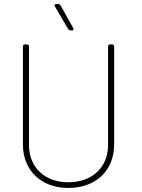

<svg xmlns="http://www.w3.org/2000/svg" viewBox="-20 -919 700 947"><path d="M341 -781 279 -892C276 -896 272 -899 267 -899H258C252 -899 249 -897 249 -893C249 -891 250 -889 251 -887L316 -776C319 -772 323 -769 328 -769H334C340 -769 343 -771 343 -775C343 -777 342 -779 341 -781ZM317 8C453 8 543 -78 543 -207V-690C543 -696 539 -700 533 -700H523C517 -700 513 -696 513 -690V-204C513 -94 435 -20 317 -20C200 -20 123 -94 123 -204V-690C123 -696 119 -700 113 -700H103C97 -700 93 -696 93 -690V-207C93 -78 183 8 317 8Z"/></svg>

Font: Barlow Thin
Style: Regular
Weight: 250
Designer: Jeremy Tribby
Foundry: Tribby Type
Version: Version 1.422;hotconv 1.0.109;makeotfexe 2.5.65596